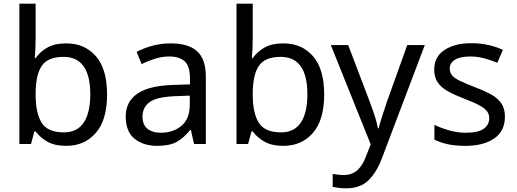

<svg xmlns="http://www.w3.org/2000/svg" viewBox="-20 -780 2800 1040"><path d="M173 -575Q173 -541 171.5 -511.5Q170 -482 168 -465H173Q196 -499 236 -522Q276 -545 339 -545Q439 -545 499.5 -475.5Q560 -406 560 -268Q560 -130 499 -60Q438 10 339 10Q276 10 236 -13Q196 -36 173 -68H166L148 0H85V-760H173ZM324 -472Q239 -472 206 -423Q173 -374 173 -271V-267Q173 -168 205.5 -115.5Q238 -63 326 -63Q398 -63 433.5 -116Q469 -169 469 -269Q469 -472 324 -472Z M903 -545Q1001 -545 1048 -502Q1095 -459 1095 -365V0H1031L1014 -76H1010Q975 -32 936.5 -11Q898 10 830 10Q757 10 709 -28.5Q661 -67 661 -149Q661 -229 724 -272.5Q787 -316 918 -320L1009 -323V-355Q1009 -422 980 -448Q951 -474 898 -474Q856 -474 818 -461.5Q780 -449 747 -433L720 -499Q755 -518 803 -531.5Q851 -545 903 -545ZM929 -259Q829 -255 790.5 -227Q752 -199 752 -148Q752 -103 779.5 -82Q807 -61 850 -61Q918 -61 963 -98.5Q1008 -136 1008 -214V-262Z M1349 -575Q1349 -541 1347.5 -511.5Q1346 -482 1344 -465H1349Q1372 -499 1412 -522Q1452 -545 1515 -545Q1615 -545 1675.5 -475.5Q1736 -406 1736 -268Q1736 -130 1675 -60Q1614 10 1515 10Q1452 10 1412 -13Q1372 -36 1349 -68H1342L1324 0H1261V-760H1349ZM1500 -472Q1415 -472 1382 -423Q1349 -374 1349 -271V-267Q1349 -168 1381.5 -115.5Q1414 -63 1502 -63Q1574 -63 1609.5 -116Q1645 -169 1645 -269Q1645 -472 1500 -472Z M1772 -536H1866L1982 -231Q1997 -191 2009 -154.5Q2021 -118 2027 -85H2031Q2037 -110 2050 -150.5Q2063 -191 2077 -232L2186 -536H2281L2050 74Q2022 150 1977.5 195Q1933 240 1855 240Q1831 240 1813 237.5Q1795 235 1782 232V162Q1793 164 1808.5 166Q1824 168 1841 168Q1887 168 1915.5 142Q1944 116 1960 73L1988 2Z M2715 -148Q2715 -70 2657 -30Q2599 10 2501 10Q2445 10 2404.5 1Q2364 -8 2333 -24V-104Q2365 -88 2410.5 -74.5Q2456 -61 2503 -61Q2570 -61 2600 -82.5Q2630 -104 2630 -140Q2630 -160 2619 -176Q2608 -192 2579.5 -208Q2551 -224 2498 -244Q2446 -264 2409 -284Q2372 -304 2352 -332Q2332 -360 2332 -404Q2332 -472 2387.5 -509Q2443 -546 2533 -546Q2582 -546 2624.5 -536.5Q2667 -527 2704 -510L2674 -440Q2640 -454 2603 -464Q2566 -474 2527 -474Q2473 -474 2444.5 -456.5Q2416 -439 2416 -409Q2416 -387 2429 -371.5Q2442 -356 2472.5 -341.5Q2503 -327 2554 -307Q2605 -288 2641 -268Q2677 -248 2696 -219.5Q2715 -191 2715 -148Z"/></svg>

Font: Noto Sans Thai Looped
Style: Regular
Weight: 400
Designer: Sasikarn Vongin, Ben Mitchell
Foundry: The Fontpad Ltd
Version: Version 1.001; ttfautohint (v1.8.4.7-5d5b)